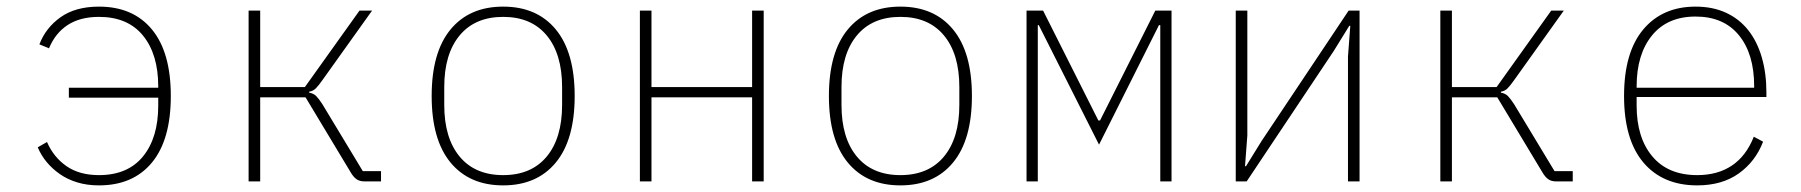

<svg xmlns="http://www.w3.org/2000/svg" viewBox="-20 -548 5440 580"><path d="M188 -283H458V-287Q458 -384 412 -440.5Q366 -497 279 -497Q222 -497 184.5 -472.5Q147 -448 128 -402L99 -414Q118 -464 163 -496Q208 -528 279 -528Q382 -528 439 -459Q496 -390 496 -258Q496 -126 439 -57Q382 12 279 12Q243 12 213.5 3Q184 -6 161 -22Q138 -38 121 -58.5Q104 -79 94 -103L122 -119Q142 -73 181 -46Q220 -19 279 -19Q366 -19 412 -75.5Q458 -132 458 -229V-253H188Z M731 -516H766V-285H901L1066 -516H1104L954 -306Q942 -289 934 -281Q926 -273 914 -271V-268Q927 -266 935 -258Q943 -250 954 -233L1076 -31H1131V0H1081Q1066 0 1056.5 -7Q1047 -14 1039 -28L903 -254H766V0H731Z M1500 12Q1398 12 1341 -57Q1284 -126 1284 -258Q1284 -390 1341 -459Q1398 -528 1500 -528Q1602 -528 1659 -459Q1716 -390 1716 -258Q1716 -126 1659 -57Q1602 12 1500 12ZM1500 -19Q1585 -19 1631.5 -75Q1678 -131 1678 -231V-285Q1678 -385 1631.5 -441Q1585 -497 1500 -497Q1415 -497 1368.5 -441Q1322 -385 1322 -285V-231Q1322 -131 1368.5 -75Q1415 -19 1500 -19Z M1913 -516H1948V-285H2252V-516H2287V0H2252V-254H1948V0H1913Z M2700 12Q2598 12 2541 -57Q2484 -126 2484 -258Q2484 -390 2541 -459Q2598 -528 2700 -528Q2802 -528 2859 -459Q2916 -390 2916 -258Q2916 -126 2859 -57Q2802 12 2700 12ZM2700 -19Q2785 -19 2831.5 -75Q2878 -131 2878 -231V-285Q2878 -385 2831.5 -441Q2785 -497 2700 -497Q2615 -497 2568.5 -441Q2522 -385 2522 -285V-231Q2522 -131 2568.5 -75Q2615 -19 2700 -19Z M3081 -516H3131L3298 -184H3303L3470 -516H3519V0H3485V-472H3481L3300 -111L3118 -472H3115V0H3081Z M3713 -516H3748V-139L3741 -46H3744L3791 -122L4054 -516H4087V0H4052V-377L4059 -470H4056L4009 -394L3746 0H3713Z M4331 -516H4366V-285H4501L4666 -516H4704L4554 -306Q4542 -289 4534 -281Q4526 -273 4514 -271V-268Q4527 -266 4535 -258Q4543 -250 4554 -233L4676 -31H4731V0H4681Q4666 0 4656.5 -7Q4647 -14 4639 -28L4503 -254H4366V0H4331Z M5107 12Q5003 12 4944.5 -57Q4886 -126 4886 -258Q4886 -390 4944 -459Q5002 -528 5102 -528Q5154 -528 5194 -509.5Q5234 -491 5261 -457Q5288 -423 5302 -375Q5316 -327 5316 -269V-255H4924V-229Q4924 -132 4971.5 -75.5Q5019 -19 5107 -19Q5169 -19 5212 -48Q5255 -77 5278 -135L5306 -120Q5283 -60 5232.5 -24Q5182 12 5107 12ZM5102 -498Q5017 -498 4970.5 -441Q4924 -384 4924 -287V-283H5279V-288Q5279 -385 5233 -441.5Q5187 -498 5102 -498Z"/></svg>

Font: IBM Plex Mono ExtLt
Style: Regular
Weight: 200
Monospace: yes
Designer: Mike Abbink, Paul van der Laan, Pieter van Rosmalen
Foundry: Bold Monday
Version: Version 2.3